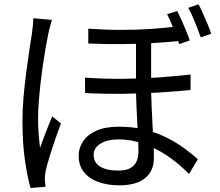

<svg xmlns="http://www.w3.org/2000/svg" viewBox="-20 -838 1040 909"><path d="M695.6 -665.7Q695.6 -629.5 695.6 -587.9Q695.6 -546.3 695.6 -506.5Q695.6 -466.6 695.6 -434.8Q695.6 -387.7 697.6 -339.4Q699.6 -291 702.1 -245.2Q704.6 -199.3 706.6 -159.5Q708.6 -119.6 708.6 -89.7Q708.6 -28.9 667 5.3Q625.3 39.4 544.6 39.4Q489.8 39.4 446.2 23.8Q402.6 8.3 377.5 -22.8Q352.4 -53.9 352.4 -101Q352.4 -136.5 372.5 -167.8Q392.6 -199.1 435 -218.7Q477.3 -238.2 543.4 -238.2Q610 -238.2 666.4 -223.9Q722.7 -209.6 768.8 -186.5Q814.8 -163.5 851.7 -136.4Q888.7 -109.3 916.8 -84.3L874.8 -14.3Q827.4 -63.3 772.5 -100.2Q717.6 -137 659.3 -157.5Q601 -178.1 541.5 -178.1Q488.2 -178.1 455.7 -157.8Q423.3 -137.4 423.3 -105.2Q423.3 -68 454.4 -49.2Q485.6 -30.4 537.6 -30.4Q577.2 -30.4 598.1 -42.6Q619 -54.9 627.3 -76Q635.6 -97.1 635.6 -123.4Q635.6 -144.9 634 -180.8Q632.4 -216.6 629.8 -259.9Q627.2 -303.3 625.5 -347.8Q623.9 -392.4 623.9 -431.4Q623.9 -467.5 623.9 -511.5Q623.9 -555.5 623.9 -597.1Q623.9 -638.6 623.9 -665.7ZM382.4 -470.6Q472.7 -464.2 561.5 -464.8Q650.4 -465.5 732.4 -471.5Q814.3 -477.5 882.2 -485.2V-412.1Q818.7 -405.3 735.9 -400.2Q653.1 -395.1 562.7 -394Q472.2 -392.9 382.8 -397.5ZM398 -702.2Q478.9 -696.4 555.2 -696.5Q631.5 -696.6 700.1 -701.4Q768.8 -706.2 825 -713.6V-643.4Q769.4 -638.1 700.9 -633.9Q632.5 -629.8 555.9 -629.2Q479.3 -628.6 398 -632ZM226.1 -743.8Q223.3 -735.9 219.7 -723.4Q216.2 -711 213.3 -698.6Q210.5 -686.2 208.5 -677.2Q202.6 -649 195.9 -610.8Q189.2 -572.7 182.9 -528.9Q176.6 -485.1 171.6 -440.4Q166.6 -395.6 163.4 -353.9Q160.2 -312.2 160.2 -278.7Q160.2 -242.6 162.6 -208.7Q165.1 -174.8 169.7 -137.7Q177.6 -160.6 187.7 -187.6Q197.9 -214.7 208.3 -240.8Q218.8 -266.9 227.2 -287L268.3 -254Q255.7 -220 241.2 -177.7Q226.7 -135.5 214.8 -96.6Q202.9 -57.8 197.1 -33Q195.1 -23 193.4 -10.4Q191.7 2.3 192.4 11.5Q193 18.9 193.6 28.7Q194.2 38.4 195.2 46.5L124.3 51.9Q108.9 -2.2 97.6 -82.8Q86.3 -163.5 86.3 -264.9Q86.3 -320 91.5 -379.9Q96.8 -439.8 104.3 -496.8Q111.8 -553.9 119.2 -601.8Q126.6 -649.8 131.3 -680.8Q133.6 -697.9 135.6 -716.9Q137.6 -735.9 138 -751.7ZM819.1 -785.8Q828.5 -767.6 839.7 -742.5Q850.8 -717.4 861.2 -692.1Q871.7 -666.7 878.5 -646.5L828.4 -629.1Q821.4 -651.1 811.5 -676.4Q801.5 -701.7 791.4 -726.7Q781.2 -751.8 771.2 -770.9ZM919.9 -817.6Q929.9 -799.4 940.9 -774.3Q951.9 -749.2 962.6 -723.9Q973.2 -698.5 980 -678.3L930.3 -661.2Q918.5 -694.5 902.7 -733.8Q887 -773.2 871.4 -801.1Z"/></svg>

Font: Noto Sans TC
Style: Regular
Weight: 100
Designer: Ryoko NISHIZUKA 西塚涼子 (kana, bopomofo & ideographs); Paul D. Hunt (Latin, Greek & Cyrillic); Sandoll Communications 산돌커뮤니
Foundry: Adobe
Version: Version 2.004;hotconv 1.0.118;makeotfexe 2.5.65603